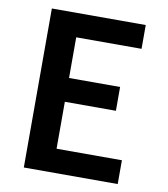

<svg xmlns="http://www.w3.org/2000/svg" viewBox="-82 -805 765 874"><g transform="rotate(10 300.0 -367.5)"><path d="M87 0V-735H521V-625H219V-437H455V-327H219V-110H521V0Z"/></g></svg>

Font: Iosevka Extrabold Extended
Style: Regular
Weight: 800
Width: 7
Monospace: yes
Designer: Belleve Invis
Foundry: Belleve Invis
Version: Version 32.5.0; ttfautohint (v1.8.4)